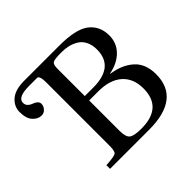

<svg xmlns="http://www.w3.org/2000/svg" viewBox="-162 -886 1080 1080"><g transform="rotate(-45 377.5 -346.0)"><path d="M236 -692V-652H153Q60 -652 60 -609Q60 -592 71 -581.5Q82 -571 95 -567Q108 -563 119 -554Q130 -545 130 -531Q130 -514 117 -499Q104 -484 84 -484Q56 -484 33 -509Q10 -534 10 -586Q10 -630 45.5 -661Q81 -692 153 -692ZM144 0V-29Q210 -33 222 -42Q234 -51 234 -93V-599Q234 -641 222 -650Q210 -659 144 -663V-692H433Q556 -692 610 -656Q672 -614 672 -533Q672 -475 632.5 -434Q593 -393 523 -379V-377Q603 -366 653.5 -321.5Q704 -277 704 -194Q704 0 454 0ZM333 -112Q333 -65 351.5 -50Q370 -35 429 -35Q597 -35 597 -187Q597 -267 547 -311Q497 -355 405 -355H333ZM333 -390H400Q567 -390 567 -527Q567 -564 553.5 -590.5Q540 -617 517 -631Q494 -645 469 -651Q444 -657 414 -657Q357 -657 345 -648.5Q333 -640 333 -607Z"/></g></svg>

Font: Linguistics Pro
Style: Regular
Weight: 400
Designer: Stefan Peev, Context Ltd
Foundry: Stefan Peev, Context Ltd
Version: Version 001.000